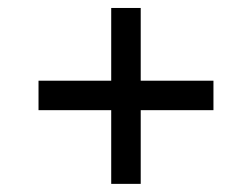

<svg xmlns="http://www.w3.org/2000/svg" viewBox="-20 -596 626 477"><path d="M75.7 -395.5H256.3V-576.2H329.6V-395.5H510.3V-322.3H329.6V-139.2H256.3V-322.3H75.7Z"/></svg>

Font: Andika Basic
Style: Regular
Weight: 400
Designer: Annie Olsen & Victor Gaultney
Foundry: SIL International
Version: Version 1.000